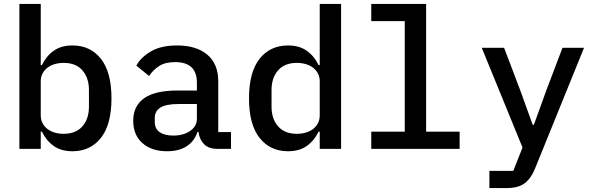

<svg xmlns="http://www.w3.org/2000/svg" viewBox="-20 -760 3040 980"><path d="M79 -740H188V-428H194Q217 -475 255 -501.5Q293 -528 350 -528Q441 -528 495 -460Q549 -392 549 -258Q549 -124 495 -56Q441 12 350 12Q293 12 255 -14.5Q217 -41 194 -88H188V0H79ZM434 -216V-300Q434 -363 400.5 -401Q367 -439 305 -439Q281 -439 260 -433Q239 -427 223 -415Q207 -403 197.5 -385.5Q188 -368 188 -344V-172Q188 -148 197.5 -130.5Q207 -113 223 -101Q239 -89 260 -83Q281 -77 305 -77Q367 -77 400.5 -115Q434 -153 434 -216Z M1092 0Q1045 0 1021.5 -24Q998 -48 993 -87H988Q973 -40 933.5 -14Q894 12 833 12Q754 12 707 -29.5Q660 -71 660 -144Q660 -219 715.5 -258.5Q771 -298 886 -298H985V-338Q985 -443 874 -443Q824 -443 793 -423.5Q762 -404 741 -372L676 -425Q698 -467 750 -497.5Q802 -528 884 -528Q982 -528 1038 -481Q1094 -434 1094 -345V-86H1159V0ZM985 -154V-229H888Q770 -229 770 -158V-138Q770 -103 795 -85.5Q820 -68 864 -68Q917 -68 951 -92Q985 -116 985 -154Z M1612 -88H1606Q1583 -41 1545 -14.5Q1507 12 1450 12Q1359 12 1305 -56Q1251 -124 1251 -258Q1251 -392 1305 -460Q1359 -528 1450 -528Q1507 -528 1545 -501.5Q1583 -475 1606 -428H1612V-740H1721V0H1612ZM1612 -172V-344Q1612 -368 1602.5 -385.5Q1593 -403 1577 -415Q1561 -427 1540 -433Q1519 -439 1495 -439Q1433 -439 1399.5 -401Q1366 -363 1366 -300V-216Q1366 -153 1399.5 -115Q1433 -77 1495 -77Q1519 -77 1540 -83Q1561 -89 1577 -101Q1593 -113 1602.5 -130.5Q1612 -148 1612 -172Z M1875 -88H2046V-652H1875V-740H2155V-88H2326V0H1875Z M2851 -516H2961L2711 100Q2691 150 2658.5 175Q2626 200 2565 200H2478V112H2600L2647 -7L2439 -516H2553L2635 -300L2699 -123H2705L2769 -300Z"/></svg>

Font: IBM Plaex Mono Medium
Style: Regular
Weight: 500
Designer: Mike Abbink, Paul van der Laan, Pieter van Rosmalen
Foundry: Bold Monday
Version: Version 2.003